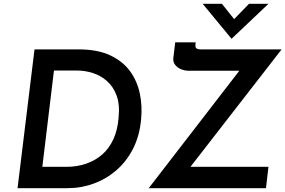

<svg xmlns="http://www.w3.org/2000/svg" viewBox="-20 -987 1497 1007"><path d="M72 0 161 -728H392Q492 -728 558.5 -696.5Q625 -665 662.5 -613Q700 -561 713.5 -495.5Q727 -430 720 -362Q713 -278 679.5 -210.5Q646 -143 592.5 -96Q539 -49 472.5 -24.5Q406 0 333 0ZM202 -112H328Q384 -112 432 -128.5Q480 -145 516.5 -177Q553 -209 575 -257.5Q597 -306 602 -370Q609 -439 591.5 -486Q574 -533 541 -562Q508 -591 467 -604Q426 -617 386 -617H263ZM760 0 1260 -648 1275 -616H969Q949 -616 929.5 -624Q910 -632 898.5 -647Q887 -662 889 -682L899 -765H1006L1005 -751Q1004 -739 1010 -733.5Q1016 -728 1034 -728H1457L968 -98L958 -112H1388L1375 0ZM1144 -967 1218 -874 1188 -866 1286 -967H1388L1195 -784H1194L1043 -967Z"/></svg>

Font: Josefin Sans Thin SemiBold
Style: Italic
Weight: 600
Italic angle: -7°
Version: Version 2.000